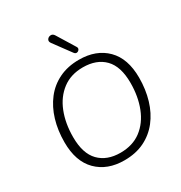

<svg xmlns="http://www.w3.org/2000/svg" viewBox="-215 -1098 1188 1259"><g transform="rotate(-30 379.5 -468.5)"><path d="M362 8Q233 8 156 -69Q79 -146 79 -291Q79 -381 102 -457.5Q125 -534 169.5 -591.5Q214 -649 280 -681Q346 -713 431 -713Q561 -713 638 -636Q715 -559 715 -414Q715 -325 692 -248Q669 -171 624 -113.5Q579 -56 513.5 -24Q448 8 362 8ZM364 -48Q457 -48 520.5 -96Q584 -144 616.5 -227Q649 -310 649 -413Q649 -537 590.5 -597Q532 -657 428 -657Q337 -657 273.5 -609Q210 -561 177.5 -478.5Q145 -396 145 -292Q145 -168 203.5 -108Q262 -48 364 -48ZM424 -770 329 -899Q316 -916 324.5 -929.5Q333 -943 350 -944.5Q367 -946 378 -928L461 -793Q468 -782 462 -772Q456 -762 444.5 -760Q433 -758 424 -770Z"/></g></svg>

Font: Nunito Light
Style: Italic
Weight: 300
Italic angle: -9°
Designer: Vernon Adams
Foundry: Vernon Adams
Version: Version 3.601; ttfautohint (v1.8.2.53-6de2)